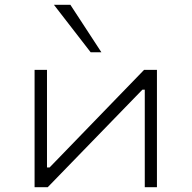

<svg xmlns="http://www.w3.org/2000/svg" viewBox="-20 -785 803 805"><path d="M125 0V-492H177V-83H188L584 -492H638V0H587V-409H577L180 0ZM360 -566 206 -765H275L405 -566Z"/></svg>

Font: Nunito Sans 7pt Expanded ExtraLight
Style: Regular
Weight: 250
Width: 7
Designer: Vernon Adams
Foundry: Vernon Adams
Version: Version 3.101;gftools[0.9.27]